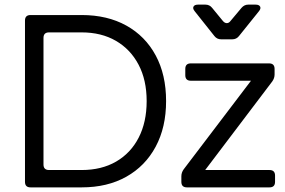

<svg xmlns="http://www.w3.org/2000/svg" viewBox="-20 -810 1231 830"><path d="M112 0Q88 0 88 -24V-721Q88 -745 112 -745H333Q444 -745 526 -699.5Q608 -654 653 -570.5Q698 -487 698 -373Q698 -260 653 -176Q608 -92 526 -46Q444 0 333 0ZM168 -99Q168 -75 192 -75H333Q419 -75 482 -111.5Q545 -148 579.5 -215Q614 -282 614 -373Q614 -464 579 -530.5Q544 -597 481 -633.5Q418 -670 333 -670H192Q168 -670 168 -646ZM788 0Q764 0 764 -24V-48Q764 -64 774 -78L1065 -461H805Q781 -461 781 -485V-512Q781 -536 805 -536H1143Q1167 -536 1167 -512V-488Q1167 -472 1157 -458L867 -75H1145Q1169 -75 1169 -51V-24Q1169 0 1145 0ZM936 -640Q918 -640 907 -654L822 -761Q812 -773 816.5 -781.5Q821 -790 836 -790H868Q886 -790 897 -776L943 -720Q951 -710 960.5 -710Q970 -710 977 -720L1024 -776Q1036 -790 1053 -790H1085Q1100 -790 1104.5 -781.5Q1109 -773 1099 -761L1013 -654Q1002 -640 984 -640Z"/></svg>

Font: Pitagon Sans Text
Style: Regular
Weight: 400
Designer: Travis Tran
Foundry: Pitagon
Version: Version 1.001; ttfautohint (v1.8.4.7-5d5b);gftools[0.9.26]